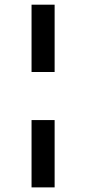

<svg xmlns="http://www.w3.org/2000/svg" viewBox="-20 -687 373 832"><path d="M116.7 125V-166.7H216.7V125ZM116.7 -375V-666.7H216.7V-375Z"/></svg>

Font: Afacad Flux
Style: Bold
Weight: 700
Designer: Kristian Moeller
Foundry: Dicotype
Version: Version 1.100